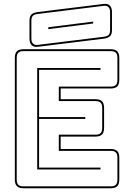

<svg xmlns="http://www.w3.org/2000/svg" viewBox="-20 -992 694 1022"><path d="M105 10Q81 10 70 -1Q59 -12 59 -36V-684Q59 -708 70 -719Q81 -730 105 -730H569Q593 -730 604 -719Q615 -708 615 -684V-567Q615 -543 604 -532Q593 -521 569 -521H303V-464H488Q512 -464 523 -453Q534 -442 534 -418V-311Q534 -287 523 -276Q512 -265 488 -265H303V-199H569Q593 -199 604 -188Q615 -177 615 -153V-36Q615 -12 604 -1Q593 10 569 10ZM569 0Q588 0 596.5 -8.5Q605 -17 605 -36V-153Q605 -172 596.5 -180.5Q588 -189 569 -189H293V-275H488Q507 -275 515.5 -283.5Q524 -292 524 -311V-418Q524 -437 515.5 -445.5Q507 -454 488 -454H293V-531H569Q588 -531 596.5 -539.5Q605 -548 605 -567V-684Q605 -703 596.5 -711.5Q588 -720 569 -720H105Q86 -720 77.5 -711.5Q69 -703 69 -684V-36Q69 -17 77.5 -8.5Q86 0 105 0ZM515 -100V-90H178V-630H515V-620H188V-369H434V-359H188V-100ZM182 -743Q160 -740 148.5 -751.5Q137 -763 137 -786V-882Q137 -905 147.5 -915Q158 -925 182 -928L531 -971Q553 -974 564.5 -962.5Q576 -951 576 -928V-832Q576 -809 565.5 -799Q555 -789 531 -786ZM530 -796Q549 -798 557.5 -805.5Q566 -813 566 -832V-928Q566 -945 557.5 -954Q549 -963 532 -961L183 -918Q164 -916 155.5 -908.5Q147 -901 147 -882V-786Q147 -769 155.5 -760Q164 -751 181 -753ZM237 -847 476 -877V-867L237 -837Z"/></svg>

Font: Bungee Outline
Style: Regular
Weight: 400
Designer: David Jonathan Ross
Foundry: David Jonathan Ross
Version: Version 1.001;PS 1.0;hotconv 1.0.72;makeotf.lib2.5.5900